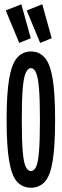

<svg xmlns="http://www.w3.org/2000/svg" viewBox="-20 -868 290 899"><path d="M125 11Q86 11 60.5 -16.5Q35 -44 23 -113.5Q11 -183 11 -308Q11 -430 23 -499.5Q35 -569 60.5 -598Q86 -627 125 -627Q164 -627 189.5 -598Q215 -569 226.5 -499.5Q238 -430 238 -308Q238 -183 226.5 -113.5Q215 -44 189.5 -16.5Q164 11 125 11ZM125 -67Q139 -67 148.5 -86Q158 -105 162.5 -157Q167 -209 167 -308Q167 -403 162.5 -455Q158 -507 148.5 -528Q139 -549 125 -549Q111 -549 101 -528Q91 -507 86.5 -455Q82 -403 82 -308Q82 -209 86.5 -157Q91 -105 101 -86Q111 -67 125 -67ZM70 -667 7 -819 80 -848 124 -689ZM168 -667 105 -819 178 -848 222 -689Z"/></svg>

Font: Inconsolata UltraCondensed Bold
Style: Regular
Weight: 700
Width: 1
Monospace: yes
Designer: Raph Levien, Cyreal, Brenton Simpson
Foundry: Raph Levien, Cyreal, Google
Version: Version 3.001; ttfautohint (v1.8.2.53-6de2)